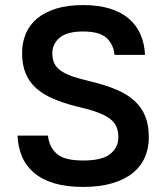

<svg xmlns="http://www.w3.org/2000/svg" viewBox="-20 -728 660 756"><path d="M307 8Q241 8 193 -6.5Q145 -21 113.5 -48Q82 -75 66.5 -112Q51 -149 49 -194H169Q173 -150 203 -123Q233 -96 307 -96Q383 -96 414.5 -122Q446 -148 446 -187Q446 -211 438.5 -229Q431 -247 412 -261Q393 -275 361.5 -286.5Q330 -298 281 -309Q230 -322 190 -339Q150 -356 122.5 -380.5Q95 -405 81 -439Q67 -473 67 -519Q67 -560 81.5 -595Q96 -630 126 -655Q156 -680 201 -694Q246 -708 307 -708Q368 -708 413 -694Q458 -680 488 -654Q518 -628 533.5 -592Q549 -556 551 -512H431Q427 -553 399.5 -578.5Q372 -604 307 -604Q244 -604 215 -579.5Q186 -555 186 -519Q186 -496 193.5 -479.5Q201 -463 219 -450Q237 -437 266 -427Q295 -417 338 -407Q396 -393 438.5 -375Q481 -357 509.5 -331Q538 -305 552 -270Q566 -235 566 -187Q566 -145 550.5 -109Q535 -73 503 -47Q471 -21 422 -6.5Q373 8 307 8Z"/></svg>

Font: Golos UI Medium
Style: Regular
Weight: 500
Designer: A.Korolkova, Vitaly Kuzmin
Foundry: ParaType Ltd
Version: Version 2.000